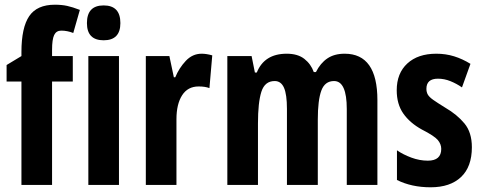

<svg xmlns="http://www.w3.org/2000/svg" viewBox="-20 -785 2050 815"><path d="M289 -439H201V0H71V-439H8V-509L71 -547V-564Q71 -668 104 -716.5Q137 -765 213 -765Q242 -765 265 -760Q288 -755 319 -743L291 -645Q278 -650 265.5 -652.5Q253 -655 240 -655Q219 -655 210 -636.5Q201 -618 201 -573V-547H289Z M420 -762Q491 -762 491 -687Q491 -614 420 -614Q349 -614 349 -687Q349 -762 420 -762ZM485 -547V0H355V-547Z M836 -557Q856 -557 881 -550L869 -411Q851 -418 823 -418Q777 -418 753 -380.5Q729 -343 729 -279V0H599V-547H699L718 -457H724Q740 -496 768.5 -526.5Q797 -557 836 -557Z M1443 -557Q1582 -557 1582 -360V0H1452V-322Q1452 -441 1398 -441Q1359 -441 1344 -400.5Q1329 -360 1329 -277V0H1198V-323Q1198 -384 1185.5 -412.5Q1173 -441 1146 -441Q1104 -441 1089.5 -395.5Q1075 -350 1075 -261V0H945V-547H1048L1062 -477H1070Q1102 -557 1197 -557Q1244 -557 1272 -535Q1300 -513 1312 -479H1321Q1340 -517 1369.5 -537Q1399 -557 1443 -557Z M1983 -160Q1983 -77 1937 -33.5Q1891 10 1808 10Q1727 10 1665 -21V-147Q1691 -129 1726 -116Q1761 -103 1796 -103Q1853 -103 1853 -153Q1853 -173 1838.5 -190.5Q1824 -208 1771 -235Q1720 -263 1692 -303Q1664 -343 1664 -402Q1664 -474 1709 -515.5Q1754 -557 1832 -557Q1872 -557 1907.5 -546Q1943 -535 1977 -514L1941 -414Q1918 -430 1892 -440.5Q1866 -451 1839 -451Q1790 -451 1790 -408Q1790 -394 1796 -383.5Q1802 -373 1819 -361Q1836 -349 1870 -328Q1920 -299 1951.5 -261Q1983 -223 1983 -160Z"/></svg>

Font: Noto Sans Thai ExtCond
Style: Bold
Weight: 700
Width: 2
Designer: Monotype Design Team
Foundry: Monotype Imaging Inc.
Version: Version 2.002; ttfautohint (v1.8.4.7-5d5b)